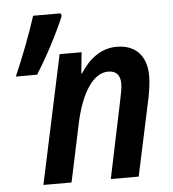

<svg xmlns="http://www.w3.org/2000/svg" viewBox="-52 -762 728 809"><g transform="rotate(-5 312.5 -357.0)"><path d="M23 -465H113C159 -538 206 -627 238 -703L234 -714H118C94 -639 58 -545 23 -465ZM99 0H218L271 -250C299 -376 350 -452 412 -452C446 -452 463 -433 463 -397C463 -378 458 -353 452 -325L384 0H502L572 -327C578 -359 583 -392 583 -418C583 -506 535 -553 457 -553C388 -553 338 -510 302 -454H299L308 -543H215Z"/></g></svg>

Font: Noto Sans SemiCondensed SemiBold
Style: Italic
Weight: 600
Width: 4
Italic angle: -12°
Designer: Monotype Design Team
Foundry: Monotype Imaging Inc.
Version: Version 2.013